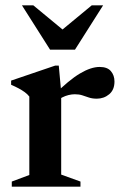

<svg xmlns="http://www.w3.org/2000/svg" viewBox="-20 -697 454 717"><path d="M352 -447Q381 -447 394.2 -431.2Q407.5 -415.5 407.5 -392.5Q407.5 -361.5 387.8 -345Q368 -328.5 341.5 -328.5Q324.5 -328.5 312 -332.8Q299.5 -337 287.5 -341Q275.5 -345 259.5 -345Q248 -345 235.8 -342Q223.5 -339 212 -333Q200.5 -327 190.5 -318.5L180 -341.5Q209 -369.5 233.2 -389.8Q257.5 -410 278.5 -422.5Q299.5 -435 317.8 -441Q336 -447 352 -447ZM208.5 -353.5V-45L280.5 -19V0H24V-19L89.5 -43.5V-336.5Q82 -346 72.2 -353Q62.5 -360 50 -366.8Q37.5 -373.5 21.5 -380.5V-396L186 -452H199.5ZM231.5 -572H195.5L322.5 -677H365L260 -511.5H167L62 -677H104.5Z"/></svg>

Font: Newsreader 24pt SemiBold
Style: Regular
Weight: 600
Designer: Hugues Gentile
Foundry: Production Type
Version: Version 1.003